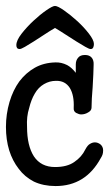

<svg xmlns="http://www.w3.org/2000/svg" viewBox="-21 -620 367 646"><path d="M284 -455Q279 -455 266 -462.5Q253 -470 236 -480.5Q219 -491 200 -503.5Q181 -516 164 -526Q147 -516 128 -503.5Q109 -491 92.5 -480.5Q76 -470 63 -462.5Q50 -455 45 -455Q34 -455 34 -468Q34 -484 51.5 -506.5Q69 -529 91.5 -550Q114 -571 135 -585.5Q156 -600 164 -600Q173 -600 194.5 -585Q216 -570 238.5 -549.5Q261 -529 278 -507Q295 -485 295 -472Q295 -465 292.5 -460Q290 -455 284 -455ZM205 -401Q220 -393 234 -375Q234 -390 234 -403Q234 -417 242 -426Q249 -435 265 -435Q280 -435 287.5 -426Q295 -417 294 -402Q293 -382 293 -370Q291 -324 288 -289Q287 -259 287 -258Q287 -248 276 -242Q265 -235 252 -235Q245 -235 235.5 -240Q226 -245 227 -257Q229 -299 214 -324Q198 -349 167 -348Q146 -348 127 -337Q108 -326 96 -305Q84 -285 77 -256Q68 -228 70 -193Q70 -130 93 -94Q117 -58 164 -58Q205 -58 229 -75Q254 -92 266 -117Q274 -132 282 -136Q290 -141 298.5 -141Q307 -141 316 -135Q326 -127 326 -114Q326 -106 324 -100Q322 -94 318 -88Q267 6 166 6Q125 6 93 -9Q62 -25 42 -52Q21 -79 10 -114Q-1 -150 -1 -193Q-1 -236 11 -277Q23 -317 44 -346Q66 -375 96 -392Q126 -409 165 -410Q185 -411 205 -401Z"/></svg>

Font: Scratch Savers
Style: Book
Weight: 400
Designer: Pablo Impallari, Rodrigo Fuenzalida, Brenda Gallo
Foundry: Pablo Impallari, Rodrigo Fuenzalida, Brenda Gallo
Version: Version 4.0b1